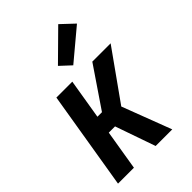

<svg xmlns="http://www.w3.org/2000/svg" viewBox="-228 -864 956 956"><g transform="rotate(-45 250.0 -386.0)"><path d="M19 0 105 -520H217L182 -308H214L358 -520H487L302 -260L401 0H284L210 -212H166L131 0ZM278 -574 222 -626 370 -772 438 -708Z"/></g></svg>

Font: Iosevka
Style: Bold Italic
Weight: 700
Italic angle: -9°
Monospace: yes
Designer: Belleve Invis
Foundry: Belleve Invis
Version: Version 32.5.0; ttfautohint (v1.8.4)